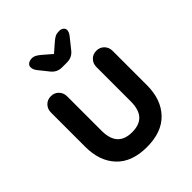

<svg xmlns="http://www.w3.org/2000/svg" viewBox="-210 -871 1006 1006"><g transform="rotate(-45 293.5 -368.0)"><path d="M462 -535Q488 -535 505 -517.5Q522 -500 522 -474V-220Q522 -114 463 -52Q404 10 293 10Q182 10 123.5 -52Q65 -114 65 -220V-474Q65 -500 82 -517.5Q99 -535 125 -535Q151 -535 168 -517.5Q185 -500 185 -474V-220Q185 -159 212 -129.5Q239 -100 293 -100Q348 -100 375 -129.5Q402 -159 402 -220V-474Q402 -500 419 -517.5Q436 -535 462 -535ZM274 -600Q236 -600 213 -630L169 -685Q157 -701 157 -717Q157 -730 167.5 -738Q178 -746 198 -746Q216 -746 243 -723L308 -667L282 -670L343 -723Q357 -735 368 -740.5Q379 -746 398 -746Q412 -746 421.5 -738.5Q431 -731 431 -720Q431 -713 427.5 -704.5Q424 -696 415 -685L371 -630Q348 -600 310 -600Z"/></g></svg>

Font: Quicksand Light
Style: Bold
Weight: 700
Version: Version 3.004